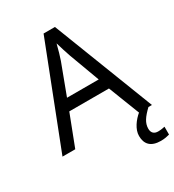

<svg xmlns="http://www.w3.org/2000/svg" viewBox="-219 -841 1077 1186"><g transform="rotate(-30 319.5 -248.5)"><path d="M545 0H546C510 30 473 78 473 126C473 185 505 220 576 220C602 220 619 216 638 211V155C627 157 612 161 590 161C562 161 545 146 545 116C545 75 568 43 613 0H638L360 -717H279L0 0H91L176 -221H459ZM352 -517 432 -301H206L287 -517C295 -540 308 -583 318 -624C325 -599 346 -533 352 -517Z"/></g></svg>

Font: Noto Sans EgyptHiero
Style: Regular
Weight: 400
Designer: Monotype Design Team
Foundry: Monotype Imaging Inc.
Version: Version 2.002